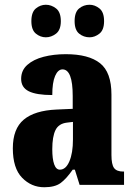

<svg xmlns="http://www.w3.org/2000/svg" viewBox="-20 -778 563 808"><path d="M166 10Q112 10 73 -30Q34 -70 34 -154Q34 -236 80 -274.5Q126 -313 218 -317L286 -320V-374Q286 -486 243 -486Q224 -486 212 -458.5Q200 -431 200 -378Q133 -378 101 -394Q69 -410 69 -446Q69 -482 95 -505Q121 -528 163.5 -539Q206 -550 257 -550Q353 -550 401 -512Q449 -474 449 -380V-126Q449 -86 460 -71Q471 -56 499 -56H502V0H315L295 -64H286Q258 -24 234 -7Q210 10 166 10ZM232 -64Q257 -64 272 -99Q287 -134 287 -191V-265L262 -262Q227 -258 213.5 -230.5Q200 -203 200 -150Q200 -109 208 -86.5Q216 -64 232 -64ZM357 -621Q332 -621 313 -636.5Q294 -652 294 -689Q294 -727 313 -742.5Q332 -758 357 -758Q379 -758 398.5 -742.5Q418 -727 418 -689Q418 -652 398.5 -636.5Q379 -621 357 -621ZM173 -621Q150 -621 131 -636.5Q112 -652 112 -689Q112 -727 131 -742.5Q150 -758 173 -758Q196 -758 216 -742.5Q236 -727 236 -689Q236 -652 216 -636.5Q196 -621 173 -621Z"/></svg>

Font: Noto Serif Tamil ExtraCondensed Black
Style: Italic
Weight: 900
Width: 2
Italic angle: -12°
Designer: Indian Type Foundry, Tom Grace, and the Monotype Design Team
Foundry: Monotype Imaging Inc.
Version: Version 2.003; ttfautohint (v1.8.4.7-5d5b)